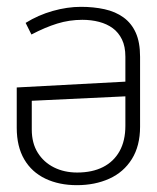

<svg xmlns="http://www.w3.org/2000/svg" viewBox="-20 -530 460 562"><path d="M347 -364V-291L29 -274V-156Q29 -101 51 -63.5Q73 -26 113 -7Q153 12 205 12Q258 12 300 -7Q342 -26 366 -64.5Q390 -103 390 -159V-364Q390 -406 377.5 -434Q365 -462 341.5 -479Q318 -496 286 -503Q254 -510 217 -510Q177 -510 134.5 -498Q92 -486 55 -463L72 -429Q112 -450 147.5 -461Q183 -472 221 -472Q247 -472 270 -466Q293 -460 310 -447.5Q327 -435 337 -414.5Q347 -394 347 -364ZM73 -151V-235L347 -248V-162Q347 -118 330 -87.5Q313 -57 281.5 -41Q250 -25 206 -25Q168 -25 138 -40Q108 -55 90.5 -83Q73 -111 73 -151Z"/></svg>

Font: Advent Pro Light
Style: Regular
Weight: 300
Version: Version 3.000